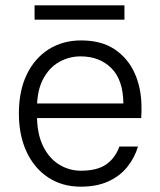

<svg xmlns="http://www.w3.org/2000/svg" viewBox="-20 -690 600 722"><path d="M284 12Q214 12 161.5 -22.5Q109 -57 80 -119Q51 -181 51 -263Q51 -348 80.5 -409.5Q110 -471 163 -504.5Q216 -538 285 -538Q362 -538 412 -504Q462 -470 487 -413.5Q512 -357 512 -287Q512 -278 512 -268.5Q512 -259 511 -246H102V-301H444Q443 -390 398.5 -434Q354 -478 283 -478Q240 -478 202.5 -457Q165 -436 142 -392.5Q119 -349 119 -282V-258Q119 -188 141.5 -141.5Q164 -95 202 -71.5Q240 -48 284 -48Q345 -48 379 -71.5Q413 -95 429 -139H499Q486 -96 458 -61.5Q430 -27 386.5 -7.5Q343 12 284 12ZM110 -616V-670H448V-616Z"/></svg>

Font: DM Sans 9pt Light
Style: Regular
Weight: 300
Version: Version 4.004;gftools[0.9.30]